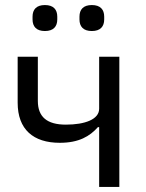

<svg xmlns="http://www.w3.org/2000/svg" viewBox="-20 -741 578 761"><path d="M158 -618C192 -618 207 -636 207 -664V-675C207 -703 192 -721 158 -721C124 -721 109 -703 109 -675V-664C109 -636 124 -618 158 -618ZM344 -618C378 -618 393 -636 393 -664V-675C393 -703 378 -721 344 -721C310 -721 295 -703 295 -675V-664C295 -636 310 -618 344 -618ZM373 -237V0H453V-516H373V-310C373 -268 317 -247 241 -247C166 -247 130 -278 130 -341V-516H50V-334C50 -228 112 -175 217 -175C293 -175 336 -201 368 -237Z"/></svg>

Font: Braiins Sans
Style: Regular
Weight: 400
Designer: Mike Abbink, Paul van der Laan, Pieter van Rosmalen, Jiri Chlebus, Lubos Buracinsky
Foundry: Bold Monday, Sudetype
Version: Version 1.000;hotconv 1.0.109;makeotfexe 2.5.65596